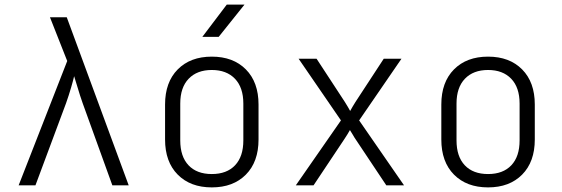

<svg xmlns="http://www.w3.org/2000/svg" viewBox="-20 -805 2440 834"><path d="M61 0 272 -540 197 -730H270L539 0H468L339 -357Q327 -391 317.5 -423.5Q308 -456 302 -474Q298 -456 288.5 -423.5Q279 -391 267 -357L134 0Z M900 9Q807 9 752 -46.5Q697 -102 697 -199V-351Q697 -448 752 -503.5Q807 -559 900 -559Q993 -559 1048 -503.5Q1103 -448 1103 -351V-199Q1103 -102 1048 -46.5Q993 9 900 9ZM900 -49Q965 -49 1001 -87Q1037 -125 1037 -195V-355Q1037 -425 1000.5 -463Q964 -501 900 -501Q836 -501 799.5 -463Q763 -425 763 -355V-195Q763 -125 799 -87Q835 -49 900 -49ZM859 -645 965 -785H1042L930 -645Z M1265 0 1461 -282 1277 -550H1355L1478 -362Q1484 -353 1490.5 -341.5Q1497 -330 1501 -323Q1505 -330 1511.5 -341.5Q1518 -353 1524 -362L1647 -550H1724L1540 -282L1735 0H1658L1526 -198Q1519 -208 1512 -220.5Q1505 -233 1500 -240Q1496 -233 1488.5 -220.5Q1481 -208 1474 -198L1342 0Z M2100 9Q2007 9 1952 -46.5Q1897 -102 1897 -199V-351Q1897 -448 1952 -503.5Q2007 -559 2100 -559Q2193 -559 2248 -503.5Q2303 -448 2303 -351V-199Q2303 -102 2248 -46.5Q2193 9 2100 9ZM2100 -49Q2165 -49 2201 -87Q2237 -125 2237 -195V-355Q2237 -425 2200.5 -463Q2164 -501 2100 -501Q2036 -501 1999.5 -463Q1963 -425 1963 -355V-195Q1963 -125 1999 -87Q2035 -49 2100 -49Z"/></svg>

Font: JetBrains Mono NL ExtraLight
Style: Regular
Weight: 200
Designer: Philipp Nurullin, Konstantin Bulenkov
Foundry: JetBrains
Version: Version 2.304; ttfautohint (v1.8.4.7-5d5b)